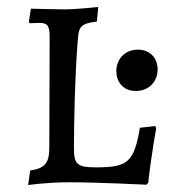

<svg xmlns="http://www.w3.org/2000/svg" viewBox="-20 -525 530 553"><path d="M61 8C61 8 115 0 179 0C261 0 402 7 402 7L407 1C416 -81 430 -156 430 -156L427 -162L383 -157C366 -59 349 -43 258 -43C202 -43 193 -51 193 -99C193 -178 196 -302 203 -396C207 -444 204 -456 259 -463L263 -505C263 -505 201 -498 166 -498C133 -498 74 -500 69 -500L63 -462L66 -458C66 -458 83 -459 93 -459C117 -459 123 -451 123 -417L122 -100C122 -55 109 -40 67 -34ZM371 -263C410 -263 434 -291 434 -325C434 -356 414 -382 377 -382C339 -382 315 -354 315 -320C315 -291 333 -263 371 -263Z"/></svg>

Font: Alegreya SC
Style: Regular
Weight: 400
Designer: Juan Pablo del Peral
Foundry: Huerta Tipografica
Version: Version 2.007;PS 002.007;hotconv 1.0.88;makeotf.lib2.5.64775